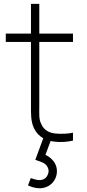

<svg xmlns="http://www.w3.org/2000/svg" viewBox="-20 -739 456 1009"><path d="M186.5 -518.8H363.5V-562.5H186.5V-718.8H142.7V-562.5H10.4V-518.8H142.7V-186.5C142.7 -137.5 141.7 -102.1 158.3 -65.6C169.8 -41.7 186.5 -24 207.3 -12.5L165.6 101C199 112.5 219.8 117.7 230.2 139.6C238.5 155.2 236.5 171.9 227.1 186.5C218.8 201 203.1 208.3 183.3 207.3C170.8 206.3 156.2 202.1 141.7 196.9L127.1 235.4C143.8 242.7 161.5 249 181.2 250C211.5 253.1 246.9 238.5 263.5 211.5C282.3 185.4 284.4 146.9 268.8 119.8C257.3 99 238.5 83.3 218.8 75L245.8 2.1L264.6 5.2C297.9 9.4 330.2 7.3 363.5 0V-41.7C335.4 -35.4 301 -34.4 269.8 -37.5C237.5 -40.6 209.4 -57.3 197.9 -85.4C183.3 -111.5 186.5 -137.5 186.5 -186.5Z"/></svg>

Font: Manrope3 Thin
Style: Regular
Weight: 100
Width: 4
Designer: Mikhail Sharanda
Foundry: Mikhail Sharanda
Version: Version 3.000;PS 003.000;hotconv 1.0.88;makeotf.lib2.5.64775